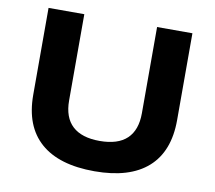

<svg xmlns="http://www.w3.org/2000/svg" viewBox="-79 -796 1005 899"><g transform="rotate(10 423.5 -347.0)"><path d="M425 11Q256 11 168.5 -66Q81 -143 81 -292V-705H251V-295Q251 -214 295 -173.5Q339 -133 424 -133Q511 -133 554 -174Q597 -215 597 -295V-705H765V-292Q765 -143 678.5 -66Q592 11 425 11Z"/></g></svg>

Font: Nunito Sans 10pt SemiExpanded ExtraBold
Style: Regular
Weight: 800
Width: 6
Designer: Vernon Adams
Foundry: Vernon Adams
Version: Version 3.101;gftools[0.9.27]